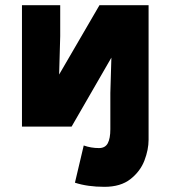

<svg xmlns="http://www.w3.org/2000/svg" viewBox="-20 -490 660 743"><path d="M555 0H407V-130L413 -334L497 -416L257 0H65V-470H213V-350L207 -136L123 -54L365 -470H555ZM384 233Q319 233 270 217L304 73Q332 83 363 83Q387 83 397 64.5Q407 46 407 10V0H555V51Q555 89 539 131Q523 173 485 203Q447 233 384 233Z"/></svg>

Font: Kreadon
Style: Regular
Weight: 400
Designer: kohakuno
Foundry: StudioGnu
Version: Version 1.000;Glyphs 3.1.2 (3151)